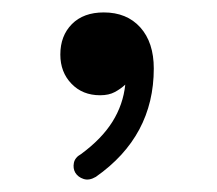

<svg xmlns="http://www.w3.org/2000/svg" viewBox="-20 -748 349 309"><path d="M147 -728Q184.1 -728 205.8 -703.9Q227.5 -679.7 227.5 -637.7Q227.5 -528.8 134.3 -463.4Q123.5 -457 114.5 -460Q105.5 -462.9 101.1 -470.2Q97.2 -477.1 98.9 -485.8Q100.6 -494.6 110.4 -500Q143.6 -524.4 160.9 -552Q178.2 -579.6 181.6 -611.8Q174.3 -605 164.8 -599.9Q155.3 -594.7 141.1 -594.7Q112.8 -594.7 95 -613.3Q77.1 -631.8 77.1 -660.2Q77.1 -690.4 95.7 -709.2Q114.3 -728 147 -728Z"/></svg>

Font: Mikhak-DS1-FD Regular
Style: Regular
Weight: 400
Designer: Amin Abedi
Version: Version 3.2